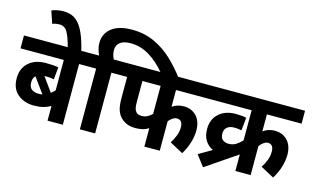

<svg xmlns="http://www.w3.org/2000/svg" viewBox="-105 -1212 2585 1567"><g transform="rotate(15 1187.5 -428.5)"><path d="M580 -513H495V0H366V-124Q336 -107 303 -98.5Q270 -90 225 -90Q143 -90 88 -136Q33 -182 33 -270Q33 -353 87 -402Q141 -451 232 -451Q302 -451 338 -443L328 -339Q297 -346 257 -346Q252 -346 247 -346L333 -226Q349 -238 366 -256V-513H0V-622H580ZM156 -270Q156 -226 179.5 -209.5Q203 -193 239 -193Q255 -193 270 -196L177 -324Q156 -305 156 -270Z M372 -615Q348 -705 325 -744.5Q302 -784 258 -784Q241 -784 225.5 -781Q210 -778 198 -773L163 -877Q209 -896 260 -896Q297 -896 329 -885Q361 -874 389 -844Q417 -814 441 -759Q465 -704 486 -615Z M639 -513H567V-622H635Q624 -646 617 -671Q610 -696 610 -723Q610 -801 669.5 -848.5Q729 -896 842 -896Q945 -896 1029.5 -857.5Q1114 -819 1182.5 -755Q1251 -691 1307 -615H1159Q1093 -695 1018 -740.5Q943 -786 859 -786Q800 -786 770 -762.5Q740 -739 740 -698Q740 -676 745.5 -656.5Q751 -637 759 -622H854V-513H768V0H639Z M1314 -513V-372Q1335 -386 1359 -393.5Q1383 -401 1412 -401Q1477 -401 1518.5 -357.5Q1560 -314 1560 -236Q1560 -189 1544.5 -136Q1529 -83 1496 -28L1383 -89Q1403 -121 1417 -156Q1431 -191 1431 -227Q1431 -261 1418 -276Q1405 -291 1384 -291Q1364 -291 1345.5 -278.5Q1327 -266 1314 -249V0H1184V-156Q1160 -140 1132.5 -133.5Q1105 -127 1073 -127Q1028 -127 996.5 -141.5Q965 -156 945 -178Q922 -204 911.5 -239Q901 -274 901 -340V-513H840V-622H1606V-513ZM1030 -513V-345Q1030 -302 1034.5 -283.5Q1039 -265 1050 -253Q1065 -236 1097 -236Q1125 -236 1146.5 -248Q1168 -260 1184 -276V-513Z M1620 -53 1731 -118Q1690 -137 1665.5 -175.5Q1641 -214 1641 -273Q1641 -354 1694.5 -402.5Q1748 -451 1836 -451Q1860 -451 1885 -449Q1910 -447 1926 -442L1915 -333Q1889 -340 1855 -340Q1815 -340 1793 -321.5Q1771 -303 1771 -270Q1771 -229 1792.5 -214.5Q1814 -200 1841 -200Q1876 -200 1903.5 -217Q1931 -234 1953 -259V-513H1593V-622H2375V-513H2082V-369Q2124 -401 2181 -401Q2246 -401 2287.5 -357.5Q2329 -314 2329 -236Q2329 -189 2313.5 -136Q2298 -83 2264 -28L2151 -89Q2172 -121 2185.5 -156Q2199 -191 2199 -227Q2199 -261 2186.5 -276Q2174 -291 2153 -291Q2133 -291 2114.5 -277.5Q2096 -264 2082 -245V0H1953V-140L1690 39Z"/></g></svg>

Font: Noto Sans Devanagari UI SemiCondensed
Style: Bold
Weight: 700
Width: 4
Designer: Jelle Bosma - Monotype Design Team
Foundry: Monotype Imaging Inc.
Version: Version 2.004; ttfautohint (v1.8.4.7-5d5b)